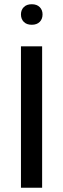

<svg xmlns="http://www.w3.org/2000/svg" viewBox="-20 -887 298 907"><path d="M79 0V-668H179V0ZM130 -770Q106 -770 92.5 -783.5Q79 -797 79 -819Q79 -840 92.5 -853.5Q106 -867 130 -867Q154 -867 167.5 -853.5Q181 -840 181 -819Q181 -797 167.5 -783.5Q154 -770 130 -770Z"/></svg>

Font: Gantari Medium
Style: Regular
Weight: 500
Designer: Anugrah Pasau
Foundry: Lafontype
Version: Version 1.000; ttfautohint (v1.8.4.7-5d5b)